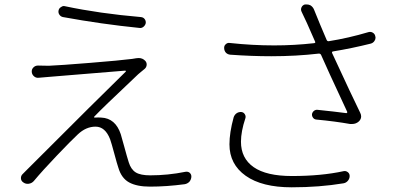

<svg xmlns="http://www.w3.org/2000/svg" viewBox="-20 -796 1749 847"><path d="M257.8 -720.7Q248 -722.7 242.2 -731Q236.3 -739.3 238.3 -749.5Q240.2 -759.8 249 -764.6Q254.9 -769.5 261.7 -769.5Q264.6 -769.5 266.6 -768.6Q418.9 -736.3 601.6 -720.7Q612.3 -719.7 618.2 -711.9Q624 -704.1 623 -694.3Q621.1 -684.6 612.8 -677.7Q604.5 -670.9 593.8 -672.9Q428.7 -689.5 257.8 -720.7ZM581.1 -539.1Q586.9 -540 591.8 -540Q609.4 -540 621.1 -527.3Q627.9 -519.5 627 -509.3Q626 -499 618.2 -492.2Q613.3 -488.3 606.9 -482.9Q600.6 -477.5 595.7 -473.6Q590.8 -469.7 588.9 -467.8Q581.1 -460 538.6 -419.9Q496.1 -379.9 456.5 -341.8Q417 -303.7 395.5 -281.2Q394.5 -280.3 395.5 -278.3Q396.5 -276.4 398.4 -277.3Q415 -278.3 426.8 -277.3Q489.3 -274.4 512.7 -204.1Q514.6 -199.2 527.8 -150.4Q541 -101.6 547.9 -80.1Q557.6 -48.8 578.6 -35.6Q599.6 -22.5 642.6 -22.5Q720.7 -22.5 797.9 -38.1Q808.6 -40 816.4 -34.2Q824.2 -27.3 824.2 -17.6Q824.2 -4.9 815.4 5.9Q806.6 14.6 794.9 16.6Q714.8 27.3 641.6 27.3Q584 27.3 549.8 8.8Q515.6 -9.8 502 -56.6Q497.1 -70.3 484.4 -117.7Q471.7 -165 465.8 -181.6Q444.3 -237.3 401.4 -237.3Q359.4 -237.3 323.2 -203.1Q293.9 -175.8 231 -109.9Q168 -43.9 128.9 2.9Q120.1 12.7 106.9 14.6Q93.8 16.6 83 8.8Q72.3 2 72.3 -10.7Q72.3 -21.5 81.1 -29.3Q87.9 -36.1 94.7 -43Q427.7 -376 534.2 -479.5Q536.1 -481.4 535.2 -482.9Q534.2 -484.4 532.2 -484.4Q481.4 -480.5 346.7 -469.2Q211.9 -458 198.2 -457Q175.8 -455.1 152.3 -453.1Q139.6 -451.2 130.4 -459Q121.1 -466.8 120.1 -478.5Q119.1 -490.2 127.4 -498.5Q135.7 -506.8 147.5 -506.8Q162.1 -505.9 195.3 -505.9Q243.2 -507.8 376.5 -518.6Q509.8 -529.3 562.5 -536.1Q571.3 -537.1 581.1 -539.1Z M1010.7 -278.3Q1014.6 -290 1023.9 -296.4Q1033.2 -302.7 1044.9 -301.8Q1054.7 -300.8 1060.1 -292Q1065.4 -283.2 1062.5 -274.4Q1043 -215.8 1043 -170.9Q1043 -97.7 1099.1 -58.6Q1155.3 -19.5 1267.6 -19.5Q1397.5 -19.5 1496.1 -41Q1505.9 -43 1514.2 -36.6Q1522.5 -30.3 1522.5 -19.5Q1522.5 -7.8 1514.6 1.5Q1506.8 10.7 1495.1 12.7Q1389.6 30.3 1266.6 30.3Q1135.7 30.3 1064 -20.5Q992.2 -71.3 992.2 -159.2Q992.2 -210.9 1010.7 -278.3ZM1605.5 -654.3Q1615.2 -657.2 1624.5 -651.9Q1633.8 -646.5 1635.7 -635.7Q1636.7 -632.8 1636.7 -629.9Q1636.7 -622.1 1631.8 -615.2Q1626 -606.4 1615.2 -603.5Q1533.2 -583 1450.2 -569.3Q1442.4 -568.4 1445.3 -561.5Q1534.2 -369.1 1569.3 -297.9Q1573.2 -290 1573.2 -282.2Q1573.2 -270.5 1563.5 -260.7Q1550.8 -249 1533.2 -249Q1528.3 -249 1524.4 -249Q1459 -260.7 1375 -268.6Q1366.2 -269.5 1360.8 -276.9Q1355.5 -284.2 1356.4 -293Q1358.4 -301.8 1365.2 -307.1Q1372.1 -312.5 1380.9 -311.5Q1457 -303.7 1507.8 -296.9Q1509.8 -296.9 1511.2 -298.8Q1512.7 -300.8 1511.7 -302.7Q1416 -507.8 1396.5 -553.7Q1393.6 -559.6 1386.7 -559.6Q1286.1 -547.9 1176.8 -547.9Q1089.8 -547.9 996.1 -554.7Q984.4 -555.7 976.6 -563.5Q968.8 -572.3 968.8 -585Q968.8 -594.7 975.6 -600.6Q983.4 -608.4 994.1 -606.4Q1092.8 -595.7 1189.5 -595.7Q1278.3 -595.7 1365.2 -605.5Q1373 -606.4 1370.1 -612.3Q1360.4 -634.8 1334 -694.3Q1320.3 -724.6 1310.5 -744.1Q1305.7 -753.9 1310.1 -763.7Q1314.5 -773.4 1325.2 -776.4Q1329.1 -776.4 1333 -776.4Q1341.8 -776.4 1349.6 -772.5Q1360.4 -765.6 1365.2 -753.9Q1390.6 -690.4 1420.9 -620.1Q1423.8 -613.3 1430.7 -614.3Q1516.6 -627.9 1605.5 -654.3Z"/></svg>

Font: Gen Jyuu Gothic P Light
Style: Regular
Weight: 200
Designer: [Source Han Sans]
Ryoko NISHIZUKA  (kana & ideographs); Paul D. Hunt (Latin, Greek & Cyrillic); Wenlong ZHANG  (bopomofo
Version: Version 1.002.20150607